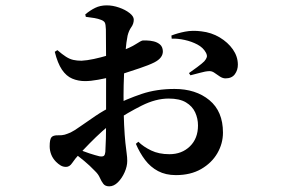

<svg xmlns="http://www.w3.org/2000/svg" viewBox="-20 -608 1040 705"><path d="M626 35Q588.3 35 560.4 20.2Q532.5 5.4 512.8 -20.6Q493.1 -46.6 478.9 -79.9L488 -87.5Q506.6 -69.2 535 -55.5Q563.4 -41.8 602.1 -41.8Q647.7 -41.8 677.4 -70.7Q707 -99.7 707 -147.3Q707 -172.7 696.7 -195.3Q686.4 -217.9 662.9 -232Q639.5 -246.1 599.2 -246.1Q552.1 -246.1 500.3 -220.2Q448.5 -194.2 401.9 -163Q380.2 -148.6 355.9 -126.5Q331.5 -104.4 309.3 -81.8Q287.1 -59.3 271.7 -42.8Q254.4 -23.8 245 -9.5Q235.6 4.8 222.5 4.8Q211.4 4.8 202.6 -0.5Q193.8 -5.8 185.6 -14Q173.5 -26.4 167.9 -41.1Q162.4 -55.7 162.4 -70.8Q162.4 -96.2 168.9 -104Q175.5 -111.7 193.3 -111.2Q207.9 -110.7 217.6 -113.5Q227.3 -116.4 239.5 -121.7Q252.3 -127.7 276.3 -144.9Q300.3 -162 331 -182.6Q361.7 -203.2 392.1 -217.9Q445.8 -244.7 500.2 -263.1Q554.6 -281.4 620.8 -281.4Q698.9 -281.4 748.8 -240.3Q798.7 -199.1 798.7 -121.1Q798.7 -80.9 778 -45.2Q757.3 -9.6 718.6 12.7Q679.8 35 626 35ZM381.1 76.2Q366.5 76.2 359.4 67Q352.3 57.8 346.6 44.7Q341 31.6 328.7 19.9Q309.1 -0.6 289.5 -16.8Q269.9 -33 251.3 -46.7L263.7 -62.2Q286.5 -51.9 308.4 -44.8Q330.3 -37.7 345.2 -34.1Q357.7 -32.2 361.7 -36.1Q365.8 -39.9 366.8 -50.2Q369.5 -97.4 369.5 -152Q369.5 -206.6 369.5 -272Q369.5 -294 369.6 -326.3Q369.8 -358.5 369.5 -392.9Q369.3 -427.3 369.1 -456.1Q368.8 -484.9 368.8 -500.1Q368.1 -518.7 365 -524.8Q361.8 -530.9 351.6 -534.9Q340.8 -539.3 326.9 -541.7Q313 -544 295.1 -546.2L293.1 -555.1Q310.6 -569.8 329.4 -579.1Q348.1 -588.3 372.1 -588.3Q394.1 -588.3 417.1 -580.3Q440.1 -572.4 455.6 -560.2Q471.2 -548 471.2 -536.1Q471.2 -520.9 462.2 -508.4Q453.2 -495.9 448.5 -477.2Q443.8 -455.3 440.6 -416.9Q437.3 -378.6 435.5 -335.9Q433.6 -293.1 433.6 -257.6Q433.6 -191.1 435.7 -149.6Q437.8 -108.2 440.4 -83.9Q443 -59.5 445.1 -45Q447.2 -30.5 447.2 -17Q447.2 2.6 437.7 24.3Q428.1 46 413.2 61.1Q398.2 76.2 381.1 76.2ZM292.1 -310.2Q266.8 -310.2 245.1 -319.4Q223.5 -328.5 207.5 -352.1Q191.5 -375.8 181.1 -417.8L190.7 -423.9Q208.5 -408.5 222.1 -399.8Q235.7 -391 249.3 -388Q262.9 -385 279.3 -385Q299.1 -386 324.4 -391.4Q349.6 -396.8 374.8 -404.3Q400 -411.7 418.6 -418.4Q459.6 -433.2 478.9 -446Q498.2 -458.7 504.6 -459.5Q508.2 -459.5 519.5 -459.3Q530.9 -459.2 544.1 -456.1Q557.4 -453 567.3 -444.8Q577.2 -436.5 578 -420.3Q578.7 -395.3 546.7 -378.9Q526.9 -368.9 492.5 -357.4Q458.1 -345.8 426.4 -335.6Q416.3 -332.4 391.8 -326.3Q367.3 -320.2 340.1 -315.2Q312.9 -310.2 292.1 -310.2ZM807.2 -320.2Q797.4 -320.6 787.4 -327Q777.4 -333.5 767.8 -340.4Q758.3 -347.3 748.2 -346.8Q734.8 -346.5 713.8 -340.5Q692.7 -334.6 679.3 -331.5L673.9 -339.7Q685.2 -347.4 704.1 -361.5Q723.1 -375.6 730.1 -382.9Q737.5 -391.3 739.4 -398.3Q741.2 -405.2 735.9 -415Q726 -433.3 704.7 -444.6Q683.4 -455.8 658.2 -461.3Q633.1 -466.9 610.4 -466.1L609.4 -477.5Q631.9 -486.4 659.6 -491.8Q687.4 -497.2 719.6 -492.9Q756.4 -488.7 786.7 -470.6Q816.9 -452.5 835 -426.7Q853.1 -400.9 853.4 -371.1Q853.6 -350.8 842.3 -335.4Q831 -320 807.2 -320.2Z"/></svg>

Font: Noto Serif KR ExtraLight
Style: Regular
Weight: 200
Designer: Ryoko NISHIZUKA 西塚涼子 (kana & ideographs); Frank Grießhammer (Latin, Greek & Cyrillic); Wenlong ZHANG 张文龙 (bopomofo); San
Foundry: Adobe
Version: Version 2.002-H1;hotconv 1.1.0;makeotfexe 2.6.0